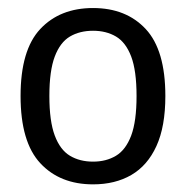

<svg xmlns="http://www.w3.org/2000/svg" viewBox="-20 -768 474 490"><path d="M217.5 -297.5Q133 -297.5 82.8 -351.5Q32.5 -405.5 32.5 -523Q32.5 -640.5 82.8 -694Q133 -747.5 217.5 -747.5Q302 -747.5 352 -693.8Q402 -640 402 -523Q402 -445 379.2 -395.2Q356.5 -345.5 315.2 -321.5Q274 -297.5 217.5 -297.5ZM217.5 -355.5Q251 -355.5 276 -370.5Q301 -385.5 314.8 -422Q328.5 -458.5 328.5 -523Q328.5 -587.5 314.8 -623.8Q301 -660 276 -674.8Q251 -689.5 217.5 -689.5Q183.5 -689.5 158.5 -674.8Q133.5 -660 119.8 -623.8Q106 -587.5 106 -523Q106 -458.5 119.8 -422Q133.5 -385.5 158.5 -370.5Q183.5 -355.5 217.5 -355.5Z"/></svg>

Font: Encode Sans SemiCondensed
Style: Regular
Weight: 400
Width: 4
Designer: Multiple Designers
Foundry: Impallari Type
Version: Version 3.002